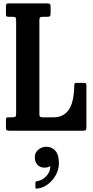

<svg xmlns="http://www.w3.org/2000/svg" viewBox="-20 -770 546 1131"><path d="M53.5 -671H31Q20.5 -671 17.8 -674.2Q15 -677.5 15 -688.5V-732Q15 -743.5 18.2 -746.8Q21.5 -750 33.5 -750H256Q269 -750 273.5 -747Q278 -744 278 -731V-690Q278 -677.5 273.8 -674.2Q269.5 -671 257.5 -671H233.5Q221 -671 216.5 -667.8Q212 -664.5 212 -651.5V-98.5Q212 -85.5 216.2 -82.2Q220.5 -79 234 -79H296Q353.5 -79 384.5 -122.5Q415.5 -166 417.5 -265.5Q418 -275 419.8 -278.5Q421.5 -282 431.5 -282H469.5Q480.5 -282 484.8 -279.8Q489 -277.5 489 -267V-24Q489 -9.5 486 -4.8Q483 0 468.5 0H36.5Q24 0 19.5 -3.2Q15 -6.5 15 -20V-62.5Q15 -71.5 17 -75.2Q19 -79 28 -79H50.5Q65.5 -79 70.2 -82.5Q75 -86 75 -101V-650Q75 -663.5 71.2 -667.2Q67.5 -671 53.5 -671ZM185 156Q185 129 205.5 111.8Q226 94.5 254 94.5Q285.5 94.5 306.2 118.2Q327 142 327 192Q327 227.5 309.2 260.2Q291.5 293 262.5 315.2Q233.5 337.5 199 341Q193.5 341.5 191 340.5Q188.5 339.5 188.5 333V306.5Q188.5 298.5 198.5 297Q228.5 293 251.8 268.5Q275 244 276.5 213.5Q276 207.5 268.5 212Q259.5 217.5 242 217.5Q216 217.5 200.5 200.5Q185 183.5 185 156Z"/></svg>

Font: Besley* Condensed Semi
Style: Regular
Weight: 600
Width: 3
Designer: Owen Earl
Foundry: indestructible type*
Version: Version 3.000; ttfautohint (v1.8.3)